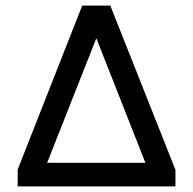

<svg xmlns="http://www.w3.org/2000/svg" viewBox="-20 -664 689 684"><path d="M43 0V-60.1L272.9 -644H373L605 -59.1V0ZM147.9 -84H498L323.2 -527.8Z"/></svg>

Font: Kanit
Style: Regular
Weight: 400
Designer: Katatrad Team
Foundry: CadsonDemak
Version: Version 1.000;PS 001.000;hotconv 1.0.88;makeotf.lib2.5.64775